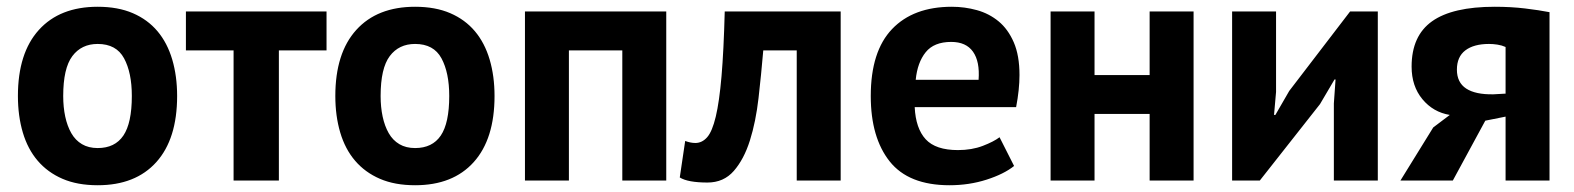

<svg xmlns="http://www.w3.org/2000/svg" viewBox="-20 -534 4656 568"><path d="M33 0ZM33 -250Q33 -377 95 -445.5Q157 -514 269 -514Q329 -514 373 -495Q417 -476 446 -441.5Q475 -407 489.5 -358Q504 -309 504 -250Q504 -123 442.5 -54.5Q381 14 269 14Q209 14 165 -5Q121 -24 91.5 -58.5Q62 -93 47.5 -142Q33 -191 33 -250ZM167 -250Q167 -217 173 -189Q179 -161 191 -140Q203 -119 222.5 -107.5Q242 -96 269 -96Q320 -96 345 -133Q370 -170 370 -250Q370 -319 347 -361.5Q324 -404 269 -404Q221 -404 194 -368Q167 -332 167 -250Z M946 -385H805V0H671V-385H530V-500H946Z M972 0ZM972 -250Q972 -377 1034 -445.5Q1096 -514 1208 -514Q1268 -514 1312 -495Q1356 -476 1385 -441.5Q1414 -407 1428.5 -358Q1443 -309 1443 -250Q1443 -123 1381.5 -54.5Q1320 14 1208 14Q1148 14 1104 -5Q1060 -24 1030.5 -58.5Q1001 -93 986.5 -142Q972 -191 972 -250ZM1106 -250Q1106 -217 1112 -189Q1118 -161 1130 -140Q1142 -119 1161.5 -107.5Q1181 -96 1208 -96Q1259 -96 1284 -133Q1309 -170 1309 -250Q1309 -319 1286 -361.5Q1263 -404 1208 -404Q1160 -404 1133 -368Q1106 -332 1106 -250Z M1821 -385H1663V0H1533V-500H1951V0H1821Z M2337 -385H2238Q2232 -314 2224 -244Q2216 -174 2198.5 -118.5Q2181 -63 2151 -28.5Q2121 6 2073 6Q2015 6 1991 -9L2007 -117Q2023 -111 2037 -111Q2057 -111 2072 -128Q2087 -145 2097.5 -189Q2108 -233 2114.5 -308.5Q2121 -384 2124 -500H2467V0H2337Z M2556 0ZM2980 -43Q2950 -19 2898.5 -2.5Q2847 14 2789 14Q2668 14 2612 -56.5Q2556 -127 2556 -250Q2556 -382 2619 -448Q2682 -514 2796 -514Q2834 -514 2870 -504Q2906 -494 2934 -471Q2962 -448 2979 -409Q2996 -370 2996 -312Q2996 -291 2993.5 -267Q2991 -243 2986 -217H2686Q2689 -154 2718.5 -122Q2748 -90 2814 -90Q2855 -90 2887.5 -102.5Q2920 -115 2937 -128ZM2794 -410Q2743 -410 2718.5 -379.5Q2694 -349 2689 -298H2875Q2879 -352 2858.5 -381Q2838 -410 2794 -410Z M3381 -197H3218V0H3088V-500H3218V-312H3381V-500H3511V0H3381Z M3926 -228 3931 -299H3928L3885 -226L3707 0H3625V-500H3755V-262L3749 -194H3753L3794 -265L3974 -500H4056V0H3926Z M4434 -189 4374 -177 4278 0H4123L4220 -157L4269 -194Q4220 -202 4188 -240.5Q4156 -279 4156 -337Q4156 -428 4216.5 -471Q4277 -514 4402 -514Q4450 -514 4491.5 -509Q4533 -504 4564 -498V0H4434ZM4434 -257V-395Q4423 -400 4410 -402Q4397 -404 4385 -404Q4340 -404 4315 -385Q4290 -366 4290 -328Q4290 -290 4317.5 -272Q4345 -254 4398 -255Z"/></svg>

Font: PT Sans
Style: Bold
Weight: 700
Version: Version 2.003W OFL; ttfautohint (v1.6)